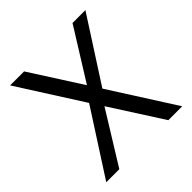

<svg xmlns="http://www.w3.org/2000/svg" viewBox="-154 -657 768 768"><g transform="rotate(-45 230.0 -273.0)"><path d="M366.2 0 225.1 -220.2 88.9 0H15.1L190.9 -272.9L17.1 -545.9H96.2L234.9 -329.1L370.1 -545.9H442.9L269 -275.9L444.8 0Z"/></g></svg>

Font: SVN-Poppins Light
Style: Regular
Weight: 300
Designer: Ninad Kale (Devanagari), Jonny Pinhorn (Latin)
Foundry: Indian Type Foundry
Version: Version 3.002 2017